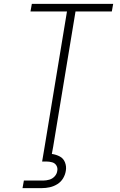

<svg xmlns="http://www.w3.org/2000/svg" viewBox="-20 -755 616 989"><path d="M210 0H254L369 -696H556L563 -735H144L137 -696H325ZM96 214H196Q216 214 236.5 209.5Q257 205 275.5 193.5Q294 182 305 163.5Q316 145 319 125Q323 103 315 82Q307 61 288 51Q269 41 247 38L254 0H210L197 77H219Q234 77 248.5 81Q263 85 270.5 97.5Q278 110 275 125Q273 141 261.5 153.5Q250 166 234 170.5Q218 175 203 175H103Z"/></svg>

Font: Iosevka Sparkle XLtObl
Style: Regular
Weight: 200
Italic angle: -9°
Designer: Belleve Invis
Foundry: Belleve Invis
Version: Version 4.5.0; ttfautohint (v1.8.3)